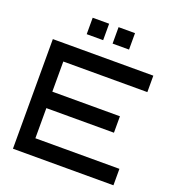

<svg xmlns="http://www.w3.org/2000/svg" viewBox="-161 -1057 1088 1185"><g transform="rotate(20 383.0 -464.0)"><path d="M718 -720V-612H166V-414H610V-306H166V-108H718V0H58V-720ZM522 -928V-820H414V-928ZM352 -928V-820H244V-928Z"/></g></svg>

Font: Orbitron
Style: Regular
Weight: 500
Designer: Matt McInerney
Foundry: Matt McInerney
Version: 1.000